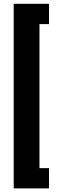

<svg xmlns="http://www.w3.org/2000/svg" viewBox="-20 -848 304 1033"><path d="M243.7 -718.3H192.4V56.6H243.7V165.5H53.7V-827.6H243.7Z"/></svg>

Font: MAUL Condensed Bold
Style: Condensed Bold
Weight: 700
Designer: MAUL
Version: Version 1.0; 2020; ttfautohint (v1.8.3)